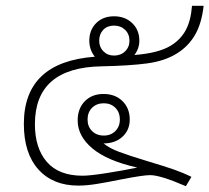

<svg xmlns="http://www.w3.org/2000/svg" viewBox="-20 -628 720 660"><path d="M336 -135Q355 -119 389.5 -106Q424 -93 487 -74Q547 -56 578.5 -45Q610 -34 638 -20L619 12Q531 -26 496 -26Q472 -26 395 -11Q346 -1 311.5 4.5Q277 10 249 10Q162 10 112 -45.5Q62 -101 62 -202Q62 -415 306 -433Q287 -457 287 -488Q287 -525 310.5 -548.5Q334 -572 372 -572Q410 -572 434.5 -548.5Q459 -525 459 -488Q459 -461 442 -439Q524 -445 567 -471Q600 -491 618 -523.5Q636 -556 640 -608H680Q673 -546 649.5 -506.5Q626 -467 586 -443Q545 -418 485.5 -410Q426 -402 329 -400Q100 -396 100 -201Q100 -119 141 -71.5Q182 -24 264 -24Q289 -24 346.5 -33Q404 -42 452 -52Q349 -75 298 -117.5Q247 -160 247 -214Q247 -255 271.5 -280Q296 -305 336 -305Q376 -305 401 -280.5Q426 -256 426 -217Q426 -181 401 -158Q376 -135 336 -135ZM321 -488Q321 -466 335.5 -451.5Q350 -437 372 -437Q395 -437 410 -451.5Q425 -466 425 -488Q425 -511 410 -525.5Q395 -540 372 -540Q349 -540 335 -525.5Q321 -511 321 -488ZM337 -162Q361 -162 376.5 -177.5Q392 -193 392 -217Q392 -242 376.5 -257.5Q361 -273 337 -273Q312 -273 296.5 -257.5Q281 -242 281 -217Q281 -193 296.5 -177.5Q312 -162 337 -162Z"/></svg>

Font: Sarabun Thin
Style: Regular
Weight: 250
Designer: Suppakit Chalermlarp | Katatrad Co.,Ltd.
Foundry: Cadson Demak Co.,Ltd.
Version: Version 1.000; ttfautohint (v1.6)